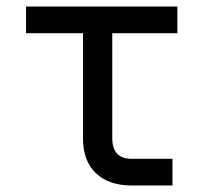

<svg xmlns="http://www.w3.org/2000/svg" viewBox="-20 -570 640 590"><path d="M385 0Q314 0 274.5 -38Q235 -76 235 -145V-468H60V-550H525V-468H325V-145Q325 -82 385 -82H510V0Z"/></svg>

Font: NKDuy Mono
Style: Regular
Weight: 400
Monospace: yes
Designer: NKDuy
Foundry: NKDuy
Version: Version 2.251; ttfautohint (v1.8.4.7-5d5b)